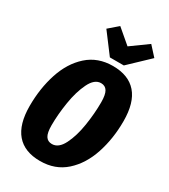

<svg xmlns="http://www.w3.org/2000/svg" viewBox="-230 -1056 1040 1181"><g transform="rotate(30 290.0 -465.0)"><path d="M575 -451Q575 -326 539.5 -219Q504 -112 431.5 -47Q359 18 252 18Q141 18 84.5 -48Q28 -114 28 -244Q28 -369 63 -476Q98 -583 170.5 -648Q243 -713 350 -713Q461 -713 518 -647.5Q575 -582 575 -451ZM204 -208Q204 -155 218.5 -132Q233 -109 263 -109Q310 -109 340.5 -170Q371 -231 384.5 -317.5Q398 -404 398 -483Q398 -537 383.5 -561Q369 -585 339 -585Q293 -585 262.5 -522.5Q232 -460 218 -372.5Q204 -285 204 -208ZM485 -948 545 -882 405 -749H306L199 -891L265 -948L366 -862Z"/></g></svg>

Font: Fira Sans Extra Condensed ExtraBold
Style: Italic
Weight: 800
Width: 3
Italic angle: -8°
Designer: Carrois Corporate & Edenspiekermann AG
Foundry: Carrois Corporate GbR & Edenspiekermann AG
Version: Version 4.203